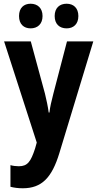

<svg xmlns="http://www.w3.org/2000/svg" viewBox="-20 -769 522 1029"><path d="M82 -683C82 -639 108 -617 144 -617C181 -617 208 -640 208 -683C208 -726 181 -749 144 -749C108 -749 82 -727 82 -683ZM273 -683C273 -640 299 -617 337 -617C374 -617 400 -640 400 -683C400 -726 374 -749 337 -749C300 -749 273 -727 273 -683ZM2 -547 177 -5 168 27C145 97 128 122 81 122C66 122 49 120 36 116V232C55 237 77 240 102 240C204 240 258 183 298 52L480 -547H339L266 -267C256 -228 248 -195 245 -166H241C237 -197 229 -234 221 -267L145 -547Z"/></svg>

Font: Noto Sans Thai Looped Condensed
Style: Bold
Weight: 700
Width: 3
Designer: Sasikarn Vongin, Ben Mitchell
Foundry: The Fontpad Ltd
Version: Version 1.001